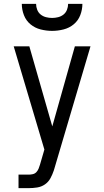

<svg xmlns="http://www.w3.org/2000/svg" viewBox="-20 -760 540 995"><path d="M76 215V145H129Q139 145 150 142.5Q161 140 168.5 132Q176 124 180 114Q184 104 187 94L210 15L51 -520H132L251 -105L368 -520H449L262 113Q261 116 260.5 118Q260 120 259 123Q252 144 241.5 163.5Q231 183 213 195.5Q195 208 173 211.5Q151 215 129 215ZM250 -600Q220 -600 190.5 -607.5Q161 -615 138 -634Q115 -653 104 -681.5Q93 -710 93 -740H167Q167 -724 173 -709Q179 -694 191 -684.5Q203 -675 218.5 -671Q234 -667 250 -667Q266 -667 281.5 -671Q297 -675 309 -684.5Q321 -694 327 -709Q333 -724 333 -740H407Q407 -710 396 -681.5Q385 -653 362 -634Q339 -615 309.5 -607.5Q280 -600 250 -600Z"/></svg>

Font: Iosevka Algr
Style: Regular
Weight: 400
Monospace: yes
Designer: Belleve Invis
Foundry: Belleve Invis
Version: Version 26.0.2; ttfautohint (v1.8.3)